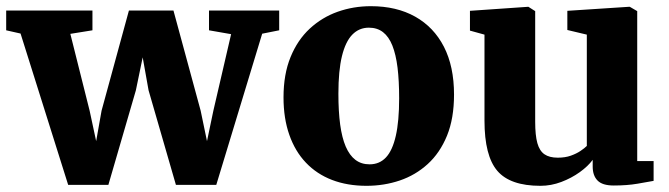

<svg xmlns="http://www.w3.org/2000/svg" viewBox="-21 -590 2164 621"><path d="M-1 -492V-556H278V-492L206.5 -480.5L269 -231.5L290 -133.5L307.5 -232L396 -556H540L628 -232L648.5 -133.5L669 -231.5L726.5 -479.5L655 -492V-556H882V-492L827 -481L678.5 8H548L459.5 -298L440.5 -404.5L418.5 -298L329.5 8H199.5L45.5 -481.5Z M896 -275Q896 -350 918.8 -405.5Q941.5 -461 981 -497.5Q1020.5 -534 1071.2 -552Q1122 -570 1178.5 -570Q1261.5 -570 1321.8 -536.2Q1382 -502.5 1414.8 -438.8Q1447.5 -375 1447.5 -284Q1447.5 -207 1424.8 -151.2Q1402 -95.5 1362.5 -59.5Q1323 -23.5 1272 -6.2Q1221 11 1164.5 11Q1102.5 11 1053 -8Q1003.5 -27 968.5 -63.8Q933.5 -100.5 914.8 -153.8Q896 -207 896 -275ZM1174.5 -58.5Q1206.5 -58.5 1227.5 -81Q1248.5 -103.5 1259.2 -150.8Q1270 -198 1270 -272Q1270 -328.5 1264.8 -371.2Q1259.5 -414 1248 -442.8Q1236.5 -471.5 1217.8 -486Q1199 -500.5 1172 -500.5Q1140.5 -500.5 1118.5 -478Q1096.5 -455.5 1085 -408.5Q1073.5 -361.5 1073.5 -287Q1073.5 -230 1079.2 -187.2Q1085 -144.5 1097.2 -116Q1109.5 -87.5 1128.5 -73Q1147.5 -58.5 1174.5 -58.5Z M1964 10Q1927.5 10 1911.8 -6Q1896 -22 1896 -51V-73Q1881 -52.5 1854.2 -33.2Q1827.5 -14 1794.5 -1.5Q1761.5 11 1727 11Q1629 11 1587.5 -37.5Q1546 -86 1546 -200V-478L1499 -491V-555L1687 -568H1688L1710 -554V-196Q1710 -152.5 1717 -127.2Q1724 -102 1740 -91Q1756 -80 1783 -80Q1807 -80 1825.2 -86.5Q1843.5 -93 1856.5 -101.8Q1869.5 -110.5 1877 -118V-478L1814 -493V-555L2013 -568H2016L2040 -554V-69H2093V-5Q2074.5 -1.5 2040.8 4.2Q2007 10 1964 10Z"/></svg>

Font: Merriweather Light 18pt Black
Style: Regular
Weight: 900
Version: Version 2.100